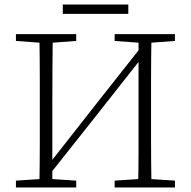

<svg xmlns="http://www.w3.org/2000/svg" viewBox="-20 -824 839 844"><path d="M153 0Q154 -51 154.5 -102Q155 -153 155 -205Q155 -257 155 -309V-365Q155 -417 155 -468.5Q155 -520 154.5 -571.5Q154 -623 153 -674H212Q211 -598 210.5 -520.5Q210 -443 210 -365V0ZM587 0Q589 -77 589 -155Q589 -233 589 -315V-674H646Q645 -623 644.5 -571.5Q644 -520 644 -468.5Q644 -417 644 -365V-309Q644 -258 644 -206Q644 -154 644.5 -102.5Q645 -51 646 0ZM50 0V-30L173 -38H192L315 -30V0ZM50 -644V-674H315V-644L192 -635H173ZM484 0V-30L607 -38H626L749 -30V0ZM484 -644V-674H749V-644L626 -635H607ZM183 -38 177 -92H187L402 -366L616 -637L623 -581H612L397 -308ZM256 -763V-804H544V-763Z"/></svg>

Font: Source Serif 4 18pt Light
Style: Regular
Weight: 300
Designer: Frank Grießhammer
Foundry: Adobe Systems Incorporated
Version: Version 4.004;hotconv 1.0.116;makeotfexe 2.5.65601